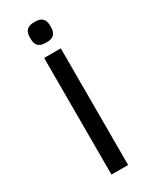

<svg xmlns="http://www.w3.org/2000/svg" viewBox="-226 -942 801 998"><g transform="rotate(-30 175.0 -443.5)"><path d="M125 -700H225V0H125ZM114 -820V-831Q114 -887 170 -887H180Q236 -887 236 -831V-820Q236 -764 180 -764H170Q114 -764 114 -820Z"/></g></svg>

Font: Krub Medium
Style: Regular
Weight: 500
Designer: Ekaluck Peanpanawate
Foundry: Cadson Demak Co.,Ltd.
Version: Version 1.000; ttfautohint (v1.6)